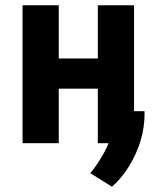

<svg xmlns="http://www.w3.org/2000/svg" viewBox="-20 -546 600 732"><path d="M407 166 324 114Q338 98 351 78.5Q364 59 375.5 38.5Q387 18 394 0H353V-208H204V0H66V-526H204V-323H353V-526H491V-122H531Q533 -39 498 38.5Q463 116 407 166Z"/></svg>

Font: Ubuntu Sans Mono
Style: Bold
Weight: 700
Monospace: yes
Designer: Dalton Maag Ltd
Foundry: Dalton Maag Ltd
Version: Version 1.006